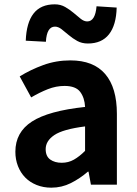

<svg xmlns="http://www.w3.org/2000/svg" viewBox="-20 -853 631 887"><path d="M217 14Q180 14 149 1.5Q118 -11 96.5 -33Q75 -55 63 -85.5Q51 -116 51 -152Q51 -242 127.5 -291.5Q204 -341 373 -359Q371 -401 350.5 -428.5Q330 -456 278 -456Q239 -456 201 -441Q163 -426 124 -403L71 -500Q121 -531 180 -552.5Q239 -574 305 -574Q412 -574 466 -511Q520 -448 520 -327V0H400L389 -60H386Q349 -28 307 -7Q265 14 217 14ZM265 -101Q296 -101 321.5 -115.5Q347 -130 373 -156V-269Q271 -256 231 -229Q191 -202 191 -164Q191 -131 212 -116Q233 -101 265 -101ZM386 -652Q358 -652 336.5 -664Q315 -676 297.5 -691Q280 -706 264.5 -718Q249 -730 234 -730Q196 -730 192 -660L99 -665Q102 -748 135 -790.5Q168 -833 233 -833Q260 -833 281.5 -820.5Q303 -808 320 -793.5Q337 -779 352.5 -766.5Q368 -754 383 -754Q420 -754 426 -824L519 -818Q517 -737 483.5 -694.5Q450 -652 386 -652Z"/></svg>

Font: Kinto Sans
Style: Bold
Weight: 700
Designer: Authors: Ryoko NISHIZUKA  (kana & ideographs); Paul D. Hunt (Latin, Greek & Cyrillic); Wenlong ZHANG  (bopomofo); Sandol
Foundry: Adobe Systems Incorporated, ookami Inc.
Version: Version 0.001